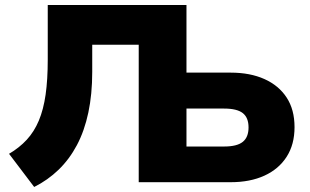

<svg xmlns="http://www.w3.org/2000/svg" viewBox="-20 -725 1232 764"><path d="M116 19 16 -113Q57 -137 86.5 -169Q116 -201 134.5 -245Q153 -289 161.5 -348.5Q170 -408 170 -488V-705H722V-436H898Q975 -436 1032 -410.5Q1089 -385 1120.5 -337Q1152 -289 1152 -219Q1152 -150 1120.5 -101Q1089 -52 1032 -26Q975 0 898 0H532V-547H347V-439Q347 -350 331.5 -277Q316 -204 286 -147.5Q256 -91 213 -49.5Q170 -8 116 19ZM722 -142H872Q923 -142 946 -160.5Q969 -179 969 -218Q969 -257 946 -275Q923 -293 872 -293H722Z"/></svg>

Font: Nunito Sans 8pt Black
Style: Regular
Weight: 900
Version: Version 3.101;gftools[0.9.27]